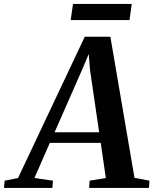

<svg xmlns="http://www.w3.org/2000/svg" viewBox="-92 -928 758 948"><path d="M-72.5 0 -69 -36 -3 -49 326.5 -746.5H453L572 -50L646 -36L643.5 0H348L350.5 -36L430.5 -49L405.5 -222.5H154L78 -49L169.5 -36L166.5 0ZM177.5 -275H397.5L352.5 -583L346 -661L317.5 -593ZM268.5 -908.5H558.5L547.5 -829H257Z"/></svg>

Font: Merriweather 60pt SemiBold
Style: Italic
Weight: 600
Italic angle: -7.8°
Version: Version 2.101